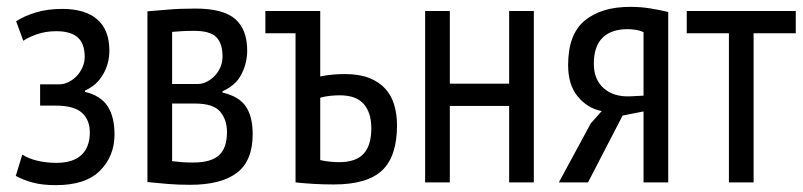

<svg xmlns="http://www.w3.org/2000/svg" viewBox="-20 -532 2342 560"><path d="M97 -224V-286H152Q166 -286 179.5 -292.5Q193 -299 203.5 -310Q214 -321 220.5 -335.5Q227 -350 227 -366Q227 -405 206.5 -423Q186 -441 144 -441Q113 -441 87.5 -432Q62 -423 48 -413L27 -470Q52 -486 85.5 -496Q119 -506 162 -506Q228 -506 263.5 -475.5Q299 -445 299 -384Q299 -346 280 -314Q261 -282 228 -268V-264Q274 -253 294 -222Q314 -191 314 -140Q314 -77 272 -34.5Q230 8 143 8Q103 8 75.5 0.5Q48 -7 26 -19L45 -81Q64 -69 90 -63Q116 -57 144 -57Q193 -57 217.5 -80Q242 -103 242 -146Q242 -182 219 -203Q196 -224 142 -224Z M410 -499Q438 -501 471 -504Q504 -507 550 -507Q631 -507 666 -476.5Q701 -446 701 -384Q701 -349 684.5 -316Q668 -283 629 -266V-262Q677 -251 697 -221.5Q717 -192 717 -141Q717 -63 671 -28Q625 7 534 7Q500 7 469 4.5Q438 2 410 -1ZM482 -62Q497 -60 510.5 -59Q524 -58 544 -58Q595 -58 618.5 -79Q642 -100 642 -147Q642 -183 622 -206.5Q602 -230 549 -230H482ZM556 -287Q570 -287 583 -293.5Q596 -300 606.5 -311Q617 -322 623 -336.5Q629 -351 629 -367Q629 -406 610.5 -424Q592 -442 547 -442Q523 -442 509 -441Q495 -440 482 -439V-287Z M914 -65Q928 -62 942.5 -60.5Q957 -59 969 -59Q1018 -59 1040.5 -83.5Q1063 -108 1063 -158Q1063 -203 1041 -228.5Q1019 -254 971 -254Q958 -254 943 -252.5Q928 -251 914 -247ZM914 -309Q933 -313 951.5 -314.5Q970 -316 986 -316Q1028 -316 1057 -304.5Q1086 -293 1104 -273Q1122 -253 1130 -225.5Q1138 -198 1138 -167Q1138 -76 1094.5 -35Q1051 6 954 6Q897 6 842 0V-435H754V-500H914Z M1465 -223H1292V0H1220V-500H1292V-288H1465V-500H1537V0H1465Z M1857 -207 1796 -195 1695 0H1610L1703 -172L1735 -208Q1694 -216 1665.5 -250Q1637 -284 1637 -342Q1637 -432 1685.5 -472Q1734 -512 1818 -512Q1849 -512 1876.5 -507.5Q1904 -503 1929 -497V0H1857ZM1857 -253V-438Q1847 -443 1834 -445Q1821 -447 1811 -447Q1763 -447 1737.5 -422Q1712 -397 1712 -346Q1712 -300 1741 -274.5Q1770 -249 1818 -251Z M2301 -435H2178V0H2106V-435H1983V-500H2301Z"/></svg>

Font: PT Sans Narrow
Style: Regular
Weight: 400
Width: 3
Designer: A.Korolkova, O.Umpeleva, V.Yefimov
Foundry: ParaType Ltd
Version: Version 2.003W OFL